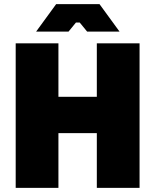

<svg xmlns="http://www.w3.org/2000/svg" viewBox="-20 -910 752 930"><path d="M155 -757H312L348 -801H366L402 -757H559L462 -890H252ZM56 0H263V-265H449V0H656V-700H449V-441H263V-700H56Z"/></svg>

Font: Fixel Text Black
Style: Regular
Weight: 900
Width: 4
Designer: AlfaBravo + MacPaw
Foundry: Kyrylo Tkachov, Marchela Mozhyna, Serhii Makarenko, Maria Weinstein, Zakhar Kryvoshyya
Version: Version 1.211